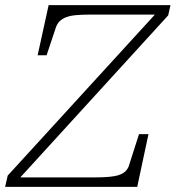

<svg xmlns="http://www.w3.org/2000/svg" viewBox="-38 -730 686 750"><path d="M16 -37H330Q362 -37 386 -39Q410 -41 425.5 -46Q441 -51 450.5 -59.5Q460 -68 465 -81L505 -206H542L498 0H-18L-8 -44L578 -685L586 -673H316Q284 -673 260.5 -671Q237 -669 221 -663Q205 -657 195 -647Q185 -637 180 -622L144 -514H109L152 -710H628L619 -670L24 -18Z"/></svg>

Font: Roboto Serif Thin
Style: Italic
Weight: 250
Italic angle: -10°
Version: Version 1.007